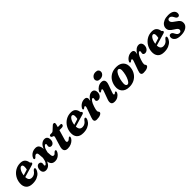

<svg xmlns="http://www.w3.org/2000/svg" viewBox="419 -2303 3922 3922"><g transform="rotate(-45 2379.5 -342.5)"><path d="M459.5 -154Q451 -110.5 418.5 -72.8Q386 -35 331.5 -11.8Q277 11.5 202.5 11.5Q104 11.5 58.5 -41.5Q13 -94.5 20.5 -183.5Q26.5 -262.5 66 -327.2Q105.5 -392 170 -430.5Q234.5 -469 315.5 -469Q385.5 -469 419.5 -434.2Q453.5 -399.5 460.5 -348Q464 -327 475.5 -323Q489 -318.5 489 -304.5Q489.5 -294 481.8 -284.8Q474 -275.5 453 -270Q425.5 -262 378.8 -248.2Q332 -234.5 280.2 -219.5Q228.5 -204.5 186.5 -192Q188.5 -86.5 276.5 -86.5Q354 -86.5 402.5 -162Q424.5 -188 442 -186.5Q464.5 -184.5 459.5 -154ZM289.5 -408.5Q258 -408.5 228.5 -361.5Q199 -314.5 189 -239.5Q222 -249.5 257 -260.2Q292 -271 318 -279.5Q326 -309 326.5 -352Q326.5 -378 317 -393.2Q307.5 -408.5 289.5 -408.5Z M858.5 -346 859.5 -331Q883 -398.5 923.2 -432.5Q963.5 -466.5 1010 -466.5Q1053 -466.5 1074.8 -439Q1096.5 -411.5 1096 -370Q1095 -318 1071.2 -289.8Q1047.5 -261.5 1014 -261.5Q989 -261.5 974.5 -275.2Q960 -289 961 -312Q961 -321 964.8 -333.2Q968.5 -345.5 968.5 -357Q968.5 -376 950.5 -376Q928 -376 903.8 -339Q879.5 -302 866 -226.5L871 -152Q874.5 -92 912.5 -92Q928.5 -92 941 -100.5Q953.5 -109 970 -129Q981.5 -140 989.2 -143.2Q997 -146.5 1006.5 -145Q1027 -140.5 1019 -112.5Q1009 -81 985 -52.8Q961 -24.5 926.8 -6.5Q892.5 11.5 851.5 11.5Q793.5 11.5 764.8 -18.5Q736 -48.5 728 -105.5Q706 -46 668.2 -17.5Q630.5 11 584 11Q541 11 519 -14.8Q497 -40.5 497.5 -82Q498 -132 521 -162.8Q544 -193.5 578.5 -193.5Q605 -193.5 620 -177.2Q635 -161 635 -135.5Q635 -124 632 -113.2Q629 -102.5 629 -92.5Q629 -73 645.5 -73Q661.5 -73 684.2 -103.8Q707 -134.5 719.5 -214.5L712 -315Q708.5 -369 676 -369Q662.5 -369 648.5 -360.2Q634.5 -351.5 616.5 -329Q600 -312.5 585.5 -316Q565 -321 572 -349.5Q582.5 -379 607.2 -406Q632 -433 668.5 -450Q705 -467 750.5 -467Q804 -467 829.5 -433.2Q855 -399.5 858.5 -346Z M1181 -378.5 1156 -386.5Q1136 -397.5 1136 -416.5Q1136 -447.5 1176 -447.5H1204Q1220 -447.5 1231.5 -453Q1243 -458.5 1256.5 -473L1327.5 -538.5Q1336 -548 1345.8 -553.5Q1355.5 -559 1369 -559Q1398 -559 1398 -531.5Q1398 -523 1395.8 -510.2Q1393.5 -497.5 1388.5 -480.5L1378 -444.5H1458.5Q1481 -444.5 1481 -421.5Q1481 -401 1465.8 -389Q1450.5 -377 1425 -377H1358L1297 -167.5Q1284 -123.5 1290.5 -107.8Q1297 -92 1317.5 -92Q1346 -92 1378 -126.5Q1392.5 -141 1403 -140.5Q1421.5 -140 1418.5 -117Q1413.5 -88 1386 -58.5Q1358.5 -29 1314.5 -9Q1270.5 11 1215.5 11Q1152.5 11 1131.5 -29Q1110.5 -69 1138.5 -153L1188 -318.5Q1197.5 -346 1196 -358.8Q1194.5 -371.5 1181 -378.5Z M1920 -154Q1911.5 -110.5 1879 -72.8Q1846.5 -35 1792 -11.8Q1737.5 11.5 1663 11.5Q1564.5 11.5 1519 -41.5Q1473.5 -94.5 1481 -183.5Q1487 -262.5 1526.5 -327.2Q1566 -392 1630.5 -430.5Q1695 -469 1776 -469Q1846 -469 1880 -434.2Q1914 -399.5 1921 -348Q1924.5 -327 1936 -323Q1949.5 -318.5 1949.5 -304.5Q1950 -294 1942.2 -284.8Q1934.5 -275.5 1913.5 -270Q1886 -262 1839.2 -248.2Q1792.5 -234.5 1740.8 -219.5Q1689 -204.5 1647 -192Q1649 -86.5 1737 -86.5Q1814.5 -86.5 1863 -162Q1885 -188 1902.5 -186.5Q1925 -184.5 1920 -154ZM1750 -408.5Q1718.5 -408.5 1689 -361.5Q1659.5 -314.5 1649.5 -239.5Q1682.5 -249.5 1717.5 -260.2Q1752.5 -271 1778.5 -279.5Q1786.5 -309 1787 -352Q1787 -378 1777.5 -393.2Q1768 -408.5 1750 -408.5Z M2008.5 -328Q1999 -329.5 1995.2 -339.8Q1991.5 -350 2000 -366.5Q2022.5 -409.5 2067.8 -438.5Q2113 -467.5 2167.5 -467.5Q2200 -467.5 2216.8 -451.8Q2233.5 -436 2233.5 -409Q2233.5 -396.5 2230.5 -381.2Q2227.5 -366 2222.5 -350Q2256 -407.5 2296 -437.2Q2336 -467 2377.5 -467Q2417.5 -467 2439 -440Q2460.5 -413 2459 -369Q2456.5 -314.5 2426 -282Q2395.5 -249.5 2357.5 -249.5Q2330 -249.5 2317.8 -261.8Q2305.5 -274 2305.5 -290.5Q2305.5 -303.5 2309.2 -315.5Q2313 -327.5 2313 -340.5Q2313 -360.5 2296.5 -360.5Q2275 -360.5 2249 -324.8Q2223 -289 2199 -214.5Q2187 -178 2182 -154.5Q2177 -131 2177 -112Q2177 -97.5 2182.8 -88.5Q2188.5 -79.5 2194.2 -72Q2200 -64.5 2200 -54Q2200 -27.5 2159.8 -8Q2119.5 11.5 2053 11.5Q2002 11.5 1992.2 -19.8Q1982.5 -51 2004 -105.5L2070.5 -291.5Q2083.5 -326.5 2081.2 -341.5Q2079 -356.5 2065.5 -356.5Q2058.5 -356.5 2050.8 -352Q2043 -347.5 2030.5 -336Q2018 -325.5 2008.5 -328Z M2682 -525Q2640 -525 2618 -545.2Q2596 -565.5 2596.5 -595.5Q2597 -633 2629.8 -664.2Q2662.5 -695.5 2718.5 -695.5Q2762.5 -695.5 2783.2 -674.8Q2804 -654 2803.5 -623.5Q2803 -583.5 2770.2 -554.2Q2737.5 -525 2682 -525ZM2665.5 -161.5Q2653.5 -128 2655.5 -114Q2657.5 -100 2670.5 -100Q2677.5 -100 2685 -104.2Q2692.5 -108.5 2704 -119.5Q2717.5 -130 2726.5 -125Q2734.5 -122 2736 -110Q2737.5 -98 2728 -79.5Q2706.5 -39 2665 -13.8Q2623.5 11.5 2568.5 11.5Q2506.5 11.5 2491.2 -26.5Q2476 -64.5 2499.5 -126.5L2560 -292.5Q2572.5 -326.5 2570.5 -340.5Q2568.5 -354.5 2555.5 -354.5Q2541.5 -354.5 2519.5 -334Q2505 -324 2495 -328Q2486.5 -331.5 2485.2 -343.2Q2484 -355 2494 -372.5Q2518 -413.5 2560.8 -440.2Q2603.5 -467 2654.5 -467Q2711.5 -467 2729.5 -428.5Q2747.5 -390 2722.5 -322.5Z M3093.5 -469Q3198.5 -467.5 3251 -406.8Q3303.5 -346 3290 -245.5Q3280.5 -170 3241 -111.5Q3201.5 -53 3137.2 -20Q3073 13 2989 11.5Q2886 10 2833.2 -50Q2780.5 -110 2794 -211Q2804 -285 2841.5 -343.8Q2879 -402.5 2942.5 -436.2Q3006 -470 3093.5 -469ZM2999.5 -52Q3024.5 -50 3049 -81.8Q3073.5 -113.5 3092.8 -165.8Q3112 -218 3121 -279Q3132 -344 3121.5 -373.5Q3111 -403 3085.5 -405.5Q3059 -407 3033.8 -374Q3008.5 -341 2989.5 -287.5Q2970.5 -234 2962 -175.5Q2951.5 -112 2962.8 -83Q2974 -54 2999.5 -52Z M3362.5 -328Q3353 -329.5 3349.2 -339.8Q3345.5 -350 3354 -366.5Q3376.5 -409.5 3421.8 -438.5Q3467 -467.5 3521.5 -467.5Q3554 -467.5 3570.8 -451.8Q3587.5 -436 3587.5 -409Q3587.5 -396.5 3584.5 -381.2Q3581.5 -366 3576.5 -350Q3610 -407.5 3650 -437.2Q3690 -467 3731.5 -467Q3771.5 -467 3793 -440Q3814.5 -413 3813 -369Q3810.5 -314.5 3780 -282Q3749.5 -249.5 3711.5 -249.5Q3684 -249.5 3671.8 -261.8Q3659.5 -274 3659.5 -290.5Q3659.5 -303.5 3663.2 -315.5Q3667 -327.5 3667 -340.5Q3667 -360.5 3650.5 -360.5Q3629 -360.5 3603 -324.8Q3577 -289 3553 -214.5Q3541 -178 3536 -154.5Q3531 -131 3531 -112Q3531 -97.5 3536.8 -88.5Q3542.5 -79.5 3548.2 -72Q3554 -64.5 3554 -54Q3554 -27.5 3513.8 -8Q3473.5 11.5 3407 11.5Q3356 11.5 3346.2 -19.8Q3336.5 -51 3358 -105.5L3424.5 -291.5Q3437.5 -326.5 3435.2 -341.5Q3433 -356.5 3419.5 -356.5Q3412.5 -356.5 3404.8 -352Q3397 -347.5 3384.5 -336Q3372 -325.5 3362.5 -328Z M4260 -154Q4251.5 -110.5 4219 -72.8Q4186.5 -35 4132 -11.8Q4077.5 11.5 4003 11.5Q3904.5 11.5 3859 -41.5Q3813.5 -94.5 3821 -183.5Q3827 -262.5 3866.5 -327.2Q3906 -392 3970.5 -430.5Q4035 -469 4116 -469Q4186 -469 4220 -434.2Q4254 -399.5 4261 -348Q4264.5 -327 4276 -323Q4289.5 -318.5 4289.5 -304.5Q4290 -294 4282.2 -284.8Q4274.5 -275.5 4253.5 -270Q4226 -262 4179.2 -248.2Q4132.5 -234.5 4080.8 -219.5Q4029 -204.5 3987 -192Q3989 -86.5 4077 -86.5Q4154.5 -86.5 4203 -162Q4225 -188 4242.5 -186.5Q4265 -184.5 4260 -154ZM4090 -408.5Q4058.5 -408.5 4029 -361.5Q3999.5 -314.5 3989.5 -239.5Q4022.5 -249.5 4057.5 -260.2Q4092.5 -271 4118.5 -279.5Q4126.5 -309 4127 -352Q4127 -378 4117.5 -393.2Q4108 -408.5 4090 -408.5Z M4497.5 -44Q4520 -44 4533.2 -57.2Q4546.5 -70.5 4546.5 -90.5Q4546.5 -111 4531 -128.8Q4515.5 -146.5 4468.5 -175Q4411.5 -209 4387.2 -240Q4363 -271 4364 -315.5Q4365 -357.5 4391.8 -392.2Q4418.5 -427 4468.5 -448Q4518.5 -469 4589.5 -469Q4673 -469 4714.8 -437.5Q4756.5 -406 4757 -359.5Q4757.5 -328.5 4745 -312.5Q4732.5 -296.5 4711.5 -296.5Q4691 -296.5 4676 -309.2Q4661 -322 4645.5 -355.5Q4630.5 -385 4612.2 -400Q4594 -415 4569.5 -415Q4546.5 -415 4533 -401.8Q4519.5 -388.5 4519.5 -366.5Q4519.5 -346 4535.8 -325Q4552 -304 4601.5 -271.5Q4664 -231.5 4684.8 -199.8Q4705.5 -168 4702.5 -127.5Q4699 -66 4640 -27.2Q4581 11.5 4483.5 11.5Q4390 11.5 4346.5 -23Q4303 -57.5 4303 -104.5Q4303.5 -132 4316 -148Q4328.5 -164 4350 -164Q4374 -164 4390 -148.8Q4406 -133.5 4420 -102.5Q4437 -69.5 4455.5 -56.8Q4474 -44 4497.5 -44Z"/></g></svg>

Font: Fraunces 72pt S050
Style: Bold Italic
Weight: 700
Italic angle: -16°
Version: Version 1.000; ttfautohint (v1.8.3)